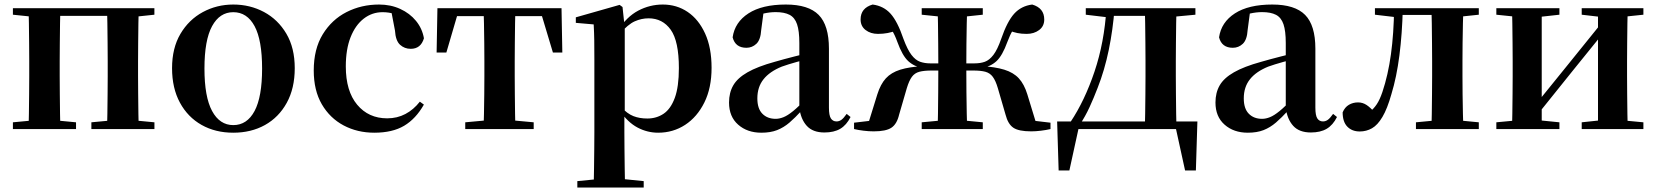

<svg xmlns="http://www.w3.org/2000/svg" viewBox="-20 -572 7342 851"><path d="M105.9 0Q107.6 -25.5 108.1 -67.5Q108.6 -109.6 109.1 -154.8Q109.6 -200 109.6 -234.8V-301.2Q109.6 -335.7 109.1 -381.1Q108.6 -426.5 108.1 -468.7Q107.6 -511 105.9 -535.7H247.6Q246.6 -510.7 246.1 -468.5Q245.6 -426.3 245.1 -381Q244.6 -335.6 244.6 -301.2V-234.8Q244.6 -200 245.1 -154.8Q245.6 -109.6 246.1 -67.5Q246.6 -25.5 247.6 0ZM454.4 0Q455.4 -25.5 455.9 -67.5Q456.4 -109.6 456.9 -154.8Q457.4 -200 457.4 -234.8V-301.2Q457.4 -335.6 456.9 -381Q456.4 -426.3 455.9 -468.5Q455.4 -510.7 454.4 -535.7H594.9Q593.9 -510.7 593.4 -468.5Q592.9 -426.3 592.4 -381Q591.9 -335.6 591.9 -301.2V-234.8Q591.9 -200 592.4 -154.8Q592.9 -109.6 593.4 -67.5Q593.9 -25.5 594.9 0ZM37.2 0V-29.9L147 -40.2H208.6L317 -29.9V0ZM385 0V-29.9L494.5 -40.2H557.1L664.5 -29.9V0ZM37.2 -506.8V-535.7H176.9V-495.5H147ZM525.4 -495.5V-535.7H664.3V-506.8L557.1 -495.5ZM176.9 -501.8V-535.7H525.4V-501.8Z M1014 16.2Q934.7 16.2 873.5 -18.3Q812.3 -52.8 777.5 -117Q742.6 -181.2 742.6 -269.8Q742.6 -359.1 779.8 -422Q817 -484.9 878.9 -518.4Q940.8 -551.9 1014 -551.9Q1088.1 -551.9 1150.1 -518.8Q1212 -485.6 1249.2 -422.7Q1286.4 -359.8 1286.4 -269.8Q1286.4 -180.5 1251 -116.3Q1215.6 -52 1154.4 -17.9Q1093.2 16.2 1014 16.2ZM1014 -17.5Q1075 -17.5 1108.4 -80.1Q1141.7 -142.6 1141.7 -268.1Q1141.7 -394.2 1108.4 -456.1Q1075 -518 1014 -518Q953.7 -518 920 -456.1Q886.2 -394.2 886.2 -268.1Q886.2 -142.6 920 -80.1Q953.7 -17.5 1014 -17.5Z M1639.1 16.2Q1564.1 16.2 1503.2 -16Q1442.3 -48.3 1406.4 -109.8Q1370.6 -171.4 1370.6 -259.7Q1370.6 -354.7 1410.5 -419.9Q1450.4 -485 1516.1 -518.5Q1581.9 -551.9 1660 -551.9Q1711.5 -551.9 1753.8 -532.5Q1796.2 -513.2 1823.8 -479.5Q1851.4 -445.8 1859 -402.4Q1845.4 -355.6 1800.4 -355.6Q1772.9 -355.6 1753.1 -373.6Q1733.4 -391.6 1730.6 -436.8L1712.8 -530.1L1780.7 -486.3Q1751.8 -503.2 1727.1 -510.6Q1702.4 -518 1675.6 -518Q1629.2 -518 1592.2 -489.4Q1555.1 -460.7 1533.9 -407.1Q1512.7 -353.5 1512.7 -277.6Q1512.7 -168.4 1563 -108Q1613.4 -47.5 1696.2 -47.5Q1740.5 -47.5 1776.8 -66.7Q1813.2 -85.9 1840.9 -121.4L1858.8 -108.4Q1823.1 -45.4 1771.3 -14.6Q1719.5 16.2 1639.1 16.2Z M1915.2 -339.1 1918.8 -535.7H2468.8L2472.4 -339.1H2430.7L2372.1 -534.2L2438 -500.4H1949.6L2015.5 -534.2L1958.4 -339.1ZM2042.1 0V-29.9L2153.7 -40.2H2234.6L2345.5 -29.9V0ZM2123.2 0Q2124.2 -25.5 2125.1 -67.4Q2125.9 -109.4 2126.4 -154.7Q2126.9 -200 2126.9 -234.8V-301.2Q2126.9 -335.7 2126.4 -381Q2125.9 -426.4 2125.1 -468.7Q2124.2 -511 2123.2 -535.7H2264.4Q2263.4 -511 2262.9 -468.7Q2262.4 -426.4 2261.9 -381Q2261.4 -335.7 2261.4 -301.2V-234.8Q2261.4 -200 2261.9 -154.7Q2262.4 -109.4 2262.9 -67.4Q2263.4 -25.5 2264.4 0Z M2538.9 259.3V230.8L2648 220.1H2727.4L2833.1 230.8V259.3ZM2611.4 259.3Q2612.4 217.3 2612.9 174.2Q2613.4 131 2613.9 89.9Q2614.4 48.8 2614.4 13.8V-308.7Q2614.4 -358.5 2613.9 -393Q2613.4 -427.5 2611.4 -463.8L2532.2 -470.7V-495.2L2726.2 -550.4L2739.2 -540.9L2747.8 -460.8L2749.1 -455V-75.6L2747.4 -63V13Q2747.4 47.8 2747.9 89.3Q2748.4 130.8 2748.9 174Q2749.4 217.3 2750.4 259.3ZM2897.1 16.2Q2849 16.2 2805.7 -6.7Q2762.4 -29.6 2726.3 -82.3H2714.1L2732.6 -97.8Q2760.5 -67.8 2787.5 -57.3Q2814.6 -46.7 2849.1 -46.7Q2889.7 -46.7 2921.3 -67.9Q2952.8 -89.1 2970.9 -138.2Q2989 -187.4 2989 -270.1Q2989 -389.4 2952.9 -440.1Q2916.8 -490.8 2854.6 -490.8Q2823.3 -490.8 2793.4 -477.5Q2763.5 -464.2 2726 -421.1L2711.1 -437.5H2719.5Q2757.3 -497.6 2808.7 -524.8Q2860.1 -551.9 2917.6 -551.9Q2979.4 -551.9 3027.9 -519.1Q3076.5 -486.2 3105.2 -423.5Q3133.9 -360.9 3133.9 -271.4Q3133.9 -182.3 3102 -117.9Q3070.1 -53.5 3016.7 -18.6Q2963.3 16.2 2897.1 16.2Z M3354.6 16.2Q3292.2 16.2 3251.8 -19.4Q3211.3 -54.9 3211.3 -117.6Q3211.3 -161.2 3230 -193.6Q3248.7 -226.1 3293.1 -251.5Q3337.6 -277 3413.4 -297.9Q3452.8 -309.4 3502.4 -322Q3552 -334.6 3592 -344.4V-318.9Q3552 -308.9 3512 -297.6Q3471.9 -286.4 3445.1 -276.7Q3391.3 -254.9 3364.1 -220.6Q3336.8 -186.4 3336.8 -135.9Q3336.8 -90.4 3359.1 -67.9Q3381.3 -45.3 3418 -45.3Q3434.3 -45.3 3452.7 -52.6Q3471.1 -59.9 3495.4 -79.7Q3519.8 -99.4 3553.3 -135.5L3568.8 -82.4H3533.7Q3504.6 -50.6 3479.2 -28.7Q3453.7 -6.8 3424.4 4.7Q3395 16.2 3354.6 16.2ZM3634.1 15.2Q3582.6 15.2 3555.9 -14.2Q3529.2 -43.6 3522.9 -94V-96.5V-381.4Q3522.9 -434.7 3512.8 -464.5Q3502.7 -494.3 3479.6 -506.3Q3456.5 -518.3 3418 -518.3Q3392.4 -518.3 3365.3 -512.2Q3338.2 -506.1 3301.8 -491.2L3364.1 -516.3L3353.9 -439.2Q3351.3 -395.9 3332.6 -378Q3313.8 -360.2 3288.3 -360.2Q3239.1 -360.2 3227.2 -406.5Q3236.9 -473.5 3297.4 -512.7Q3357.9 -551.9 3463.1 -551.9Q3563.4 -551.9 3608.7 -505.9Q3654.1 -459.8 3654.1 -356.2V-94.8Q3654.1 -60.3 3662.8 -47Q3671.6 -33.8 3687.7 -33.8Q3699.3 -33.8 3709.3 -40.9Q3719.3 -48.1 3732.7 -67.2L3749.9 -53.4Q3732 -17.5 3704.2 -1.1Q3676.4 15.2 3634.1 15.2Z M3765.4 0V-28.2L3917 -46L3824.5 -11.8L3868.6 -153.9Q3882.7 -198.8 3906.3 -224.7Q3929.9 -250.5 3970.1 -263.1Q4010.4 -275.7 4074.9 -279.4L4072.4 -269.4Q4032.2 -276.7 4005.8 -300.9Q3979.4 -325.1 3957.1 -386.8Q3945.7 -418.5 3933.6 -437.1Q3921.5 -455.6 3900.3 -479.7L3953.6 -436.9Q3933.9 -429.3 3914 -425.6Q3894.2 -421.8 3871.4 -421.8Q3838.9 -421.8 3816.6 -438.9Q3794.4 -456 3794.4 -485.9Q3794.4 -536.4 3847.7 -551.9Q3896.2 -545.7 3927.2 -511.4Q3958.1 -477.1 3984.5 -399.3Q4002.1 -352 4019.9 -328.7Q4037.7 -305.4 4058.3 -298.2Q4078.9 -291.1 4103 -291.1H4201V-259.4H4109.1Q4075.7 -259.4 4054.9 -253.9Q4034.2 -248.4 4021.8 -231.5Q4009.4 -214.7 3999.3 -181.4L3965.2 -64.1Q3955.4 -22.2 3931.1 -6Q3906.8 10.2 3852.7 10.2Q3830.7 10.2 3807.5 7.3Q3784.4 4.5 3765.4 0ZM4636.1 0Q4617.2 4.5 4594 7.3Q4570.8 10.2 4550.3 10.2Q4495.1 10.2 4471.3 -6Q4447.5 -22.2 4436.8 -64.1L4402.7 -181.4Q4392.9 -214.7 4380.3 -231.5Q4367.8 -248.4 4347.5 -253.9Q4327.3 -259.4 4293.1 -259.4H4201V-291.1H4299.2Q4325 -291.1 4345.1 -298.2Q4365.2 -305.4 4383.1 -328.7Q4400.9 -352 4417.4 -399.3Q4444.2 -477.1 4475.3 -511.4Q4506.5 -545.7 4555 -551.9Q4608.4 -536.4 4608.4 -485.6Q4608.4 -455.7 4585.7 -438.8Q4563.1 -421.8 4530.5 -421.8Q4507.1 -421.8 4489.2 -425.6Q4471.2 -429.3 4451.9 -436.9L4501.7 -479.7Q4480.5 -455.6 4468.7 -437.1Q4457 -418.5 4445.2 -386.8Q4422.9 -325.1 4396.6 -300.9Q4370.3 -276.7 4329.6 -269.4L4326.3 -279.4Q4390.9 -275.7 4431.5 -263.1Q4472.1 -250.5 4495.8 -224.7Q4519.6 -198.8 4533.4 -153.9L4576.8 -11.8L4484.5 -46L4636.1 -28.2ZM4135.2 0Q4136.9 -25.5 4137.4 -68.8Q4137.9 -112.1 4138.4 -163.8Q4138.9 -215.5 4138.9 -265.4V-283.9Q4138.9 -327.5 4138.4 -376.1Q4137.9 -424.6 4137.4 -467.8Q4136.9 -511 4135.2 -535.7H4266.8Q4265.8 -511 4264.9 -467.8Q4264 -424.6 4263.5 -376.1Q4263 -327.5 4263 -283.9V-265.4Q4263 -215.5 4263.5 -163.8Q4264 -112.1 4264.9 -68.8Q4265.8 -25.5 4266.8 0ZM4065.3 0V-29.9L4174.5 -40.2H4229.5L4336 -29.9V0ZM4065.3 -506.8V-535.7H4336V-506.8L4229.5 -495.5H4174.5Z M5211.1 0H4743.3L4763.5 -16.4L4719.8 183.5H4672.2L4665.5 -33.6H5287.2L5280.5 183.5H5232.6L5188.5 -17.9ZM5053.4 0Q5055.2 -25.5 5055.7 -67.4Q5056.2 -109.4 5056.7 -154.7Q5057.2 -200 5057.2 -234.8V-301.2Q5057.2 -335.7 5056.7 -381Q5056.2 -426.4 5055.7 -468.7Q5055.2 -511 5053.4 -535.7H5194.6Q5193.6 -511 5193.1 -468.7Q5192.6 -426.4 5192.1 -381Q5191.6 -335.7 5191.6 -301.2V-234.8Q5191.6 -200 5192.1 -154.7Q5192.6 -109.4 5193.1 -67.4Q5193.6 -25.5 5194.6 0ZM4792.5 -506.8V-535.7H4894.5V-495.5H4887.4ZM5128 -495.5V-535.7H5278.4V-506.8L5158 -495.5ZM4724.9 -31.5Q4787.7 -125.6 4831.2 -254.7Q4874.7 -383.7 4884.1 -535.7H4920.1Q4912.9 -440.9 4894.4 -350.8Q4875.9 -260.8 4844.9 -182.2Q4828 -138.1 4809.2 -97.1Q4790.3 -56.1 4767.3 -21.6V-8.9ZM4894.5 -501.8V-535.7H5129.3V-501.8Z M5510.6 16.2Q5448.2 16.2 5407.8 -19.4Q5367.3 -54.9 5367.3 -117.6Q5367.3 -161.2 5386 -193.6Q5404.7 -226.1 5449.1 -251.5Q5493.6 -277 5569.4 -297.9Q5608.8 -309.4 5658.4 -322Q5708 -334.6 5748 -344.4V-318.9Q5708 -308.9 5668 -297.6Q5627.9 -286.4 5601.1 -276.7Q5547.3 -254.9 5520.1 -220.6Q5492.8 -186.4 5492.8 -135.9Q5492.8 -90.4 5515.1 -67.9Q5537.3 -45.3 5574 -45.3Q5590.3 -45.3 5608.7 -52.6Q5627.1 -59.9 5651.4 -79.7Q5675.8 -99.4 5709.3 -135.5L5724.8 -82.4H5689.7Q5660.6 -50.6 5635.2 -28.7Q5609.7 -6.8 5580.4 4.7Q5551 16.2 5510.6 16.2ZM5790.1 15.2Q5738.6 15.2 5711.9 -14.2Q5685.2 -43.6 5678.9 -94V-96.5V-381.4Q5678.9 -434.7 5668.8 -464.5Q5658.7 -494.3 5635.6 -506.3Q5612.5 -518.3 5574 -518.3Q5548.4 -518.3 5521.3 -512.2Q5494.2 -506.1 5457.8 -491.2L5520.1 -516.3L5509.9 -439.2Q5507.3 -395.9 5488.6 -378Q5469.8 -360.2 5444.3 -360.2Q5395.1 -360.2 5383.2 -406.5Q5392.9 -473.5 5453.4 -512.7Q5513.9 -551.9 5619.1 -551.9Q5719.4 -551.9 5764.7 -505.9Q5810.1 -459.8 5810.1 -356.2V-94.8Q5810.1 -60.3 5818.8 -47Q5827.6 -33.8 5843.7 -33.8Q5855.3 -33.8 5865.3 -40.9Q5875.3 -48.1 5888.7 -67.2L5905.9 -53.4Q5888 -17.5 5860.2 -1.1Q5832.4 15.2 5790.1 15.2Z M6006.8 10.7Q5972.5 10.7 5951.8 -10.6Q5931 -31.9 5931 -74Q5940.6 -96.8 5958.6 -107.4Q5976.7 -118.1 5999.2 -118.1Q6019.9 -118.1 6037.2 -106.6Q6054.5 -95.1 6073.3 -73V-60.3H6048.4V-73.7Q6068.4 -89.2 6082 -109.6Q6095.6 -129.9 6107.2 -164.2Q6132.5 -239.5 6145.1 -331.7Q6157.8 -423.8 6159 -535.7H6197.7Q6194.9 -422.3 6182.6 -326.4Q6170.3 -230.5 6147.1 -154.6Q6128.9 -90 6107.4 -53.8Q6085.9 -17.5 6061 -3.4Q6036 10.7 6006.8 10.7ZM6074.1 -506.8V-535.7H6177.9V-495.5H6170.1ZM6179.1 -505.7V-535.7H6368.2V-505.7ZM6255.9 0V-29.9L6364.2 -40.2H6427.3L6534.5 -29.9V0ZM6324.6 0Q6325.6 -25.5 6326.1 -67.4Q6326.6 -109.4 6327.1 -154.7Q6327.6 -200 6327.6 -234.8V-301.2Q6327.6 -335.7 6327.1 -381Q6326.6 -426.4 6326.1 -468.7Q6325.6 -511 6324.6 -535.7H6466.1Q6465.1 -511 6464.1 -468.7Q6463.1 -426.4 6462.6 -381Q6462.1 -335.7 6462.1 -301.2V-234.8Q6462.1 -200 6462.6 -154.7Q6463.1 -109.4 6464.1 -67.4Q6465.1 -25.5 6466.1 0ZM6394.8 -495.5V-535.7H6534.5V-506.8L6427.3 -495.5Z M6612.2 0V-29.9L6721 -40.2H6789.4L6891.8 -29.9V0ZM6990.6 0V-29.9L7087.5 -40.2H7155.3L7264 -29.9V0ZM6680.9 0Q6682.6 -25.5 6683.1 -67.4Q6683.6 -109.4 6684.1 -154.7Q6684.6 -200 6684.6 -234.8V-301.2Q6684.6 -335.7 6684.1 -381Q6683.6 -426.4 6683.1 -468.7Q6682.6 -511 6680.9 -535.7H6813.4V0ZM6784.7 -51.6 6736.4 -77.8H6761.4L6920.6 -274.4L7091 -485.4L7138.7 -460.9H7114.5L6950.2 -257.7ZM7062.8 0V-535.7H7194.6Q7193.6 -511 7193.1 -468.7Q7192.6 -426.4 7192.1 -381Q7191.6 -335.7 7191.6 -301.2V-234.8Q7191.6 -200 7192.1 -154.7Q7192.6 -109.4 7193.1 -67.4Q7193.6 -25.5 7194.6 0ZM6612.2 -506.8V-535.7H6891.8V-506.8L6789.7 -495.5H6722ZM6990.6 -506.8V-535.7H7264V-506.8L7155.5 -495.5H7087.8Z"/></svg>

Font: Noto Serif SC
Style: Regular
Weight: 200
Designer: Ryoko NISHIZUKA 西塚涼子 (kana & ideographs); Frank Grießhammer (Latin, Greek & Cyrillic); Wenlong ZHANG 张文龙 (bopomofo); San
Foundry: Adobe
Version: Version 2.001;hotconv 1.1.0;makeotfexe 2.6.0